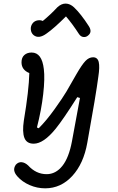

<svg xmlns="http://www.w3.org/2000/svg" viewBox="-20 -838 660 1071"><path d="M232 212.5Q187 212.5 145.5 194.5Q104 176.5 77 146Q62.5 130 59.5 114Q56.5 98 68 81Q82.5 65 100.8 66.8Q119 68.5 136.5 84.5Q181 133.5 240 133.5Q291 133.5 327.8 87.5Q364.5 41.5 381.5 -50.5L426 -291.5L411 -296Q333 -172.5 291 -120.5Q223 -36.5 168 -36.5Q128.5 -36.5 116 -69.2Q103.5 -102 113 -165.5Q141.5 -335.5 143.5 -430.5Q100 -448 100 -490.5Q100 -517 115.8 -531Q131.5 -545 156.5 -545Q214 -545 224.5 -452.5Q231 -401 221 -312.8Q211 -224.5 186 -127L196 -122.5Q239 -165.5 284.5 -229Q330 -292.5 350.5 -327.2Q371 -362 407 -425.5Q436.5 -476.5 456.2 -497.5Q476 -518.5 499 -518.5Q524.5 -518.5 530.8 -491.8Q537 -465 528.5 -410Q516 -313 467 -42Q446.5 75 383 143.8Q319.5 212.5 232 212.5ZM163.5 -710Q174.5 -722 190.5 -724.5Q206.5 -727 218.5 -721Q261.5 -756 299.5 -797Q322.5 -818.5 346.8 -818Q371 -817.5 393 -797Q431.5 -760.5 475.5 -692Q496 -660 472 -640.5Q460.5 -630 445.8 -631.5Q431 -633 421 -647.5Q383.5 -705.5 348 -746.5Q281.5 -680 240.5 -651.5Q196 -618.5 167 -642.5Q153.5 -654 151.8 -673.8Q150 -693.5 163.5 -710Z"/></svg>

Font: Monaspace Radon
Style: Regular
Weight: 400
Designer: Riley Cran & the Lettermatic Team
Foundry: Lettermatic
Version: Version 1.000 (Monaspace Radon)